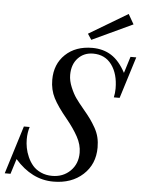

<svg xmlns="http://www.w3.org/2000/svg" viewBox="-86 -910 727 969"><g transform="rotate(5 278.0 -425.0)"><path d="M349.6 -716.3 330.1 -745.6 526.4 -862.8 555.2 -812.5ZM220.7 13.2Q111.3 13.2 26.4 -84L2.4 -7.3H-26.9L48.8 -251H78.1Q68.8 -221.7 68.8 -188Q68.8 -167 73 -144.8Q77.1 -122.6 87.6 -98.9Q98.1 -75.2 113.8 -56.9Q129.4 -38.6 155 -26.9Q180.7 -15.1 212.4 -15.1Q267.6 -15.1 304.2 -51Q340.8 -86.9 340.8 -143.1Q340.8 -184.1 318.6 -224.4Q296.4 -264.6 260.7 -308.1Q212.9 -365.7 191.9 -406.7Q170.9 -447.8 170.9 -498.5Q170.9 -578.1 222.7 -627.2Q274.4 -676.3 358.9 -676.3Q414.1 -676.3 455.3 -650.1Q496.6 -624 528.3 -564.5L554.2 -647.9H583.5L517.6 -437H488.3Q493.2 -459.5 493.2 -481.9Q493.2 -556.2 459.5 -602.1Q425.8 -647.9 365.2 -647.9Q318.8 -647.9 288.8 -616Q258.8 -584 258.8 -530.8Q258.8 -501 272.5 -468.5Q286.1 -436 300.8 -415.5Q315.4 -395 340.3 -365.2Q363.3 -337.9 376.7 -319.3Q390.1 -300.8 403.6 -277.1Q417 -253.4 422.9 -229.2Q428.7 -205.1 428.7 -177.7Q428.7 -92.8 370.8 -39.8Q313 13.2 220.7 13.2Z"/></g></svg>

Font: Elstob
Style: Italic
Weight: 400
Italic angle: -20°
Designer: Peter S. Baker
Version: Version 1.015